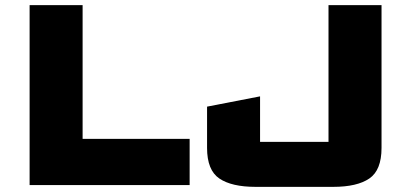

<svg xmlns="http://www.w3.org/2000/svg" viewBox="-20 -720 1593 747"><path d="M95.2 0V-700H301.4V-179.8H717.8V0ZM1464.4 -700V-144.5Q1464.4 -57.9 1416.9 -25.5Q1369.4 7 1276.5 7H974.4Q881.2 7 833.4 -25.5Q785.6 -57.9 785.6 -144.5V-305.1L991.8 -345.1V-168Q991.8 -168 991.8 -168Q991.8 -168 991.8 -168H1258.1Q1258.1 -168 1258.1 -168Q1258.1 -168 1258.1 -168V-700Z"/></svg>

Font: Science Gothic
Style: Regular
Weight: 400
Designer: Thomas Phinney, Vassil Kateliev, Brandon Buerkle
Foundry: Font Detective LLC
Version: Version 1.018